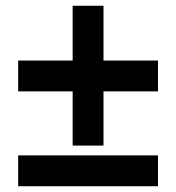

<svg xmlns="http://www.w3.org/2000/svg" viewBox="-20 -646 612 666"><path d="M339 -436H528V-329H339V-141H232V-329H43V-436H232V-626H339ZM43 0V-107H528V0Z"/></svg>

Font: Noto Sans
Style: Bold
Weight: 700
Designer: Monotype Design Team
Foundry: Monotype Imaging Inc.
Version: Version 2.000;GOOG;noto-source:20170915:90ef993387c0; ttfaut